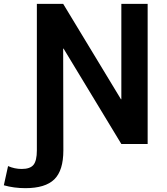

<svg xmlns="http://www.w3.org/2000/svg" viewBox="-113 -750 868 1000"><path d="M216 -497 217 33Q217 138 170 184Q123 230 19 230Q-40 230 -93 215L-71 115Q-37 130 0 130Q44 130 61.5 108.5Q79 87 79 33V-730H216L517 -233H519V-730H656V0H519L218 -497Z"/></svg>

Font: M PLUS 1p
Style: Bold
Weight: 700
Version: Version 1.062